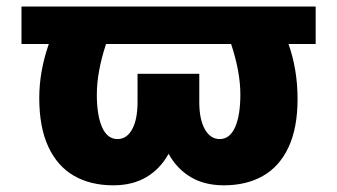

<svg xmlns="http://www.w3.org/2000/svg" viewBox="-20 -550 1019 580"><path d="M933.6 -417H851.6Q878.9 -339.4 878.9 -251Q878.9 -163.6 851.6 -105.2Q824.2 -46.9 774.4 -18.6Q724.6 9.8 656.2 9.8Q598.1 9.8 556.4 -14.9Q514.6 -39.6 489.3 -85.4Q463.9 -39.6 422.1 -14.9Q380.4 9.8 322.3 9.8Q253.4 9.8 203.4 -19Q153.3 -47.9 126 -106.7Q98.6 -165.5 98.6 -253.9Q98.6 -334.5 127.4 -417H44.9V-530.3H933.6ZM335 -129.9Q362.8 -129.9 379.2 -159.4Q395.5 -189 395.5 -242.2V-327.1H582V-242.2Q582 -189 598.9 -159.4Q615.7 -129.9 643.6 -129.9Q674.3 -129.9 690.2 -165.8Q706.1 -201.7 706.1 -264.6Q706.1 -332.5 678.2 -417H300.3Q272.5 -332.5 272.5 -264.6Q272.5 -201.7 288.3 -165.8Q304.2 -129.9 335 -129.9Z"/></svg>

Font: Pretendard Std Black
Style: Regular
Weight: 900
Designer: Base glyphs from Inter by Rasmus Andersson; Hangeul glyphs from Noto Sans CJK(Source Han Sans) by Jang Soo-young and Kan
Foundry: Kil Hyung-jin
Version: Version 1.309